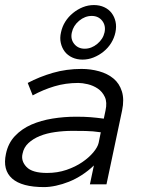

<svg xmlns="http://www.w3.org/2000/svg" viewBox="-46 -744 612 775"><path d="M-22 -123Q-13.2 -166 14.4 -195.1Q42 -224.1 80.6 -241Q119.1 -257.8 166 -265.4Q212.9 -272.9 259.8 -272.9Q277.8 -272.9 292 -272.5Q306.2 -272 319.1 -271Q332 -270 344.5 -268.6Q356.9 -267.1 373 -265.1L379.9 -297.9Q387.2 -331.1 377.2 -352.5Q367.2 -374 348.6 -386.5Q330.1 -398.9 308.1 -404.1Q286.1 -409.2 270 -409.2Q218.8 -409.2 173.3 -395.5Q127.9 -381.8 85.9 -358.9L65.9 -409.2Q112.8 -434.1 167.5 -450Q222.2 -465.8 283.2 -465.8Q319.8 -465.8 354 -456.3Q388.2 -446.8 412.1 -427Q436 -407.2 446 -375Q456.1 -342.8 446.8 -297.9L383.8 0H316.9L333 -76.2Q310.1 -54.2 284.4 -37.6Q258.8 -21 232.4 -10.5Q206.1 0 179.9 5.6Q153.8 11.2 131.8 11.2Q42 11.2 2.9 -23.4Q-36.1 -58.1 -22 -123ZM144 -45.9Q186 -45.9 222.4 -58.3Q258.8 -70.8 285.9 -89.4Q313 -107.9 330.6 -128.9Q348.1 -149.9 352.1 -167L360.8 -210Q329.1 -214.8 299.1 -215.3Q269 -215.8 247.1 -215.8Q210.9 -215.8 176.5 -210.9Q142.1 -206.1 115 -195.1Q87.9 -184.1 68.8 -166.5Q49.8 -148.9 44.9 -123Q38.1 -94.2 61 -70.1Q84 -45.9 144 -45.9ZM200.2 -613.3Q205.1 -636.7 217.5 -656.5Q230 -676.3 248.5 -691.4Q267.1 -706.5 288.6 -715.1Q310.1 -723.6 333 -723.6Q356 -723.6 374.5 -715.1Q393.1 -706.5 404.5 -691.4Q416 -676.3 420.4 -656.5Q424.8 -636.7 419.9 -613.3Q415 -590.3 402.6 -570.3Q390.1 -550.3 371.6 -535.4Q353 -520.5 331.5 -512Q310.1 -503.4 287.1 -503.4Q264.2 -503.4 245.6 -512Q227.1 -520.5 215.6 -535.4Q204.1 -550.3 199.5 -570.3Q194.8 -590.3 200.2 -613.3ZM244.1 -613.3Q237.8 -586.4 253.4 -566.9Q269 -547.4 295.9 -547.4Q323.2 -547.4 346.7 -566.9Q370.1 -586.4 376 -613.3Q381.8 -640.6 366.5 -660.2Q351.1 -679.7 324.2 -679.7Q296.9 -679.7 273.4 -660.2Q250 -640.6 244.1 -613.3Z"/></svg>

Font: Anonymous Pro
Style: Italic
Weight: 400
Italic angle: -12°
Monospace: yes
Designer: Mark Simonson
Version: Version 1.003